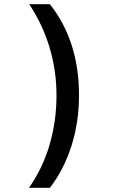

<svg xmlns="http://www.w3.org/2000/svg" viewBox="-20 -734 570 921"><path d="M219 -714Q359 -538 359 -277Q359 -148 322.5 -33.5Q286 81 219 167H119Q186 71 218.5 -42Q251 -155 251 -276Q251 -396 217.5 -507Q184 -618 120 -714Z"/></svg>

Font: Noto Sans Mono Condensed SemiBold
Style: Regular
Weight: 600
Width: 3
Designer: Monotype Design Team
Foundry: Monotype Imaging Inc.
Version: Version 2.014